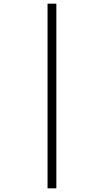

<svg xmlns="http://www.w3.org/2000/svg" viewBox="-20 -782 569 1046"><path d="M239 -762H287V244H239Z"/></svg>

Font: Noto Sans Hebrew Thin Light
Style: Regular
Weight: 300
Version: Version 3.001